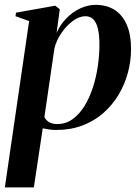

<svg xmlns="http://www.w3.org/2000/svg" viewBox="-34 -538 590 811"><path d="M-13.5 253.5 89 -449 31.5 -469.5 33.5 -484.5 199.5 -514 218.5 -499 205 -399Q220 -433.5 246 -460.2Q272 -487 304.2 -502.2Q336.5 -517.5 370 -517.5Q416 -517.5 449.5 -496.5Q483 -475.5 501.2 -434Q519.5 -392.5 519.5 -330.5Q519.5 -280 506.2 -230.8Q493 -181.5 467 -138Q441 -94.5 402.8 -60.8Q364.5 -27 314.2 -8Q264 11 203 11Q189 11 174.5 9Q160 7 146.5 4L109 253.5ZM153.5 -43.5Q159.5 -31 172.8 -22.5Q186 -14 207.5 -14Q244 -14 272.8 -34.8Q301.5 -55.5 323 -90.5Q344.5 -125.5 358.5 -169Q372.5 -212.5 379.2 -259Q386 -305.5 386 -348.5Q386 -388 380 -414.8Q374 -441.5 361 -455.5Q348 -469.5 326.5 -469.5Q301 -469.5 274 -449.8Q247 -430 225.8 -399.2Q204.5 -368.5 196 -334.5Z"/></svg>

Font: Merriweather 144pt SemiBold
Style: Italic
Weight: 600
Italic angle: -7.8°
Version: Version 2.101